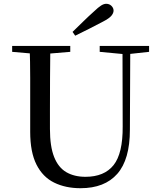

<svg xmlns="http://www.w3.org/2000/svg" viewBox="-20 -974 843 1011"><path d="M362 -806Q391 -834 419 -861.5Q447 -889 474 -913Q498 -936 512.5 -945Q527 -954 539 -954Q556 -954 567 -943Q578 -932 578 -918Q578 -905 566.5 -891Q555 -877 522 -860Q486 -841 449.5 -822.5Q413 -804 376 -786ZM404 17Q325 17 265 -12.5Q205 -42 172 -107.5Q139 -173 139 -280V-394Q139 -478 139 -563Q139 -648 136 -732H245Q244 -649 243.5 -564.5Q243 -480 243 -394V-295Q243 -203 265 -147.5Q287 -92 329 -67.5Q371 -43 430 -43Q529 -43 578 -104.5Q627 -166 626 -308L625 -732H666L664 -291Q664 -134 597.5 -58.5Q531 17 404 17ZM44 -701V-732H350V-701L206 -689H183ZM505 -701V-732H765V-701L655 -689H632Z"/></svg>

Font: Noto Serif TC ExtraLight Medium
Style: Regular
Weight: 500
Version: Version 2.002-H1;hotconv 1.1.0;makeotfexe 2.6.0